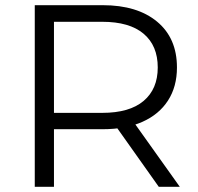

<svg xmlns="http://www.w3.org/2000/svg" viewBox="-20 -720 763 740"><path d="M114 0V-700H376Q509 -700 585.5 -636.5Q662 -573 662 -460Q662 -386 627.5 -332.5Q593 -279 529 -250.5Q465 -222 376 -222H155L188 -256V0ZM592 0 412 -254H492L673 0ZM188 -250 155 -285H374Q479 -285 533.5 -331Q588 -377 588 -460Q588 -544 533.5 -590Q479 -636 374 -636H155L188 -671Z"/></svg>

Font: Montserrat Thin
Style: Regular
Weight: 400
Version: Version 9.000